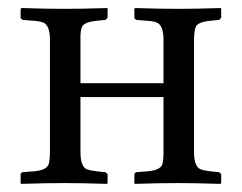

<svg xmlns="http://www.w3.org/2000/svg" viewBox="-20 -451 596 473"><path d="M382.8 -77.1V-211.9H178.2V-77.1Q178.2 -41 193.4 -34.2Q201.7 -30.8 219.2 -28.8L238.8 -26.9Q244.1 -24.4 245.1 -21V0L243.2 2Q182.6 0 139.2 0Q91.8 0 32.2 2L30.8 0V-22Q32.2 -25.9 36.1 -26.9L62 -28.8Q94.2 -31.2 99.6 -45.9Q103 -55.7 103 -77.1V-353Q103 -388.7 86.4 -395.5Q77.6 -398.9 62 -399.9L36.1 -401.9Q31.7 -404.3 30.8 -407.2V-429.2L33.2 -431.2Q93.3 -429.2 138.9 -429.2Q184.6 -429.2 244.1 -431.2L245.1 -429.2V-408.2Q243.2 -403.3 238.8 -401.9L219.2 -399.9Q188 -397 182.1 -385.3Q177.7 -375 178.2 -353V-246.1H382.8V-353Q382.8 -388.7 366.2 -395.5Q357.4 -398.9 341.8 -399.9L315.9 -401.9Q311.5 -404.3 311 -407.2V-429.2L313 -431.2Q373 -429.2 419.9 -429.2Q464.4 -429.2 523.9 -431.2L524.9 -429.2V-408.2Q522.9 -403.3 519 -401.9L499 -399.9Q467.8 -397 462.4 -385.3Q458 -375 458 -353V-77.1Q458 -41 473.6 -34.2Q481.9 -30.8 499 -28.8L519 -26.9Q524.4 -24.4 524.9 -21V0L522.9 2Q462.4 0 419.9 0Q371.6 0 312 2L311 0V-22Q312.5 -25.9 315.9 -26.9L341.8 -28.8Q374 -31.2 379.9 -45.9Q382.8 -55.7 382.8 -77.1Z"/></svg>

Font: Linux Libertine Display O
Style: Regular
Weight: 400
Designer: Philipp H. Poll
Foundry: Philipp H. Poll
Version: Version 5.0.9